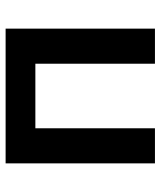

<svg xmlns="http://www.w3.org/2000/svg" viewBox="36 -608 572 684"><g transform="rotate(-90 322.0 -266.0)"><path d="M82 0H207V-426H437V0H562V-532H82Z"/></g></svg>

Font: Chess Sans SemiBold
Style: Regular
Weight: 600
Designer: Wolf Bōese
Foundry: Wolf Bōese
Version: Version 7.223;Glyphs 3.3 (3306)